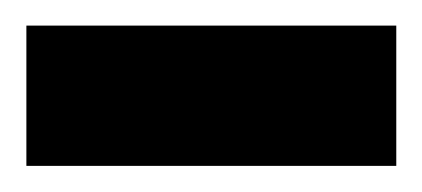

<svg xmlns="http://www.w3.org/2000/svg" viewBox="-30 -127 323 147"><path d="M-9.8 0V-107.4H273.4V0Z"/></svg>

Font: Vazir Medium FD
Style: Medium-FD
Weight: 500
Designer: Saber Rastikerdar
Foundry: Saber Rastikerdar
Version: Version 30.0.0